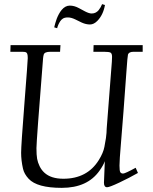

<svg xmlns="http://www.w3.org/2000/svg" viewBox="-20 -885 739 927"><path d="M241.9 -752.9Q242.4 -755.1 243.2 -758.9Q243.9 -762.7 247.1 -773.6Q250.2 -784.4 253.9 -794.4Q257.6 -804.4 264 -816.5Q270.5 -828.6 277.8 -837.2Q295.2 -857.9 317 -857.9Q338.9 -857.9 360.8 -845.9L390.9 -829.8Q410.4 -819.8 422.2 -819.8Q434.1 -819.8 442.4 -824.5Q450.7 -829.1 456.1 -835.7Q467.3 -849.9 472.9 -865L486.8 -860.8Q478.3 -813.2 450.2 -784.4Q433.1 -766.8 414.2 -766.8Q395.3 -766.8 375 -775.9L344 -791Q324 -800.8 308.1 -800.8Q292.2 -800.8 283.9 -795.4Q275.6 -790 270.8 -782.5Q259.8 -765.4 255.9 -748.8ZM497.1 19Q481.9 19 481.9 -2.9Q481.9 -6.8 482.4 -14.6Q484.4 -62 486.1 -106.9Q479.5 -87.9 460.9 -61.5Q402.6 22 278.1 22Q158.7 22 118.2 -22Q96.9 -44.9 91.1 -70.1Q82 -110.6 82 -147Q82 -183.3 98 -386.8Q114 -590.3 114 -604.4Q114 -618.4 111.7 -624.9Q109.4 -631.3 104 -633.2Q98.6 -635 85 -635H30L31 -667H272L270 -635H222.9Q195.3 -635 191.2 -621.6Q189.2 -615.2 188 -604Q156 -202.9 156 -169.7Q156 -136.5 159.2 -118.5Q162.4 -100.6 171.3 -82.4Q180.2 -64.2 194.3 -51.3Q226.1 -22 285.9 -22Q400.9 -22 457 -112.1Q478.5 -146.5 484.1 -176.1Q489.7 -205.8 491.5 -218.3Q495.1 -245.4 495.1 -263.9L520 -585.9Q521 -594 521 -610.4Q521 -626.7 513.8 -630.9Q506.6 -635 481.9 -635H430.9L431.9 -667H668.9V-635H625Q602.5 -635 597.9 -621.8Q595.7 -615.5 590.2 -537Q584.7 -458.5 576.2 -346.2Q567.6 -233.9 564 -193.4Q556.9 -111.3 556.9 -85.6Q556.9 -59.8 560.9 -53.5Q564.9 -47.1 574.5 -47.1Q584 -47.1 635 -75L646 -50Q603 -25.6 555.8 -3.3Q508.5 19 497.1 19Z"/></svg>

Font: Linden Hill
Style: Italic
Weight: 400
Italic angle: -5.60001°
Version: Version 1.201